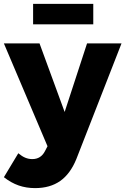

<svg xmlns="http://www.w3.org/2000/svg" viewBox="-32 -764 644 986"><path d="M148 202Q103 202 64 188.5Q25 175 -12 146L62 23Q81 39 98 46Q115 53 134 53Q178 53 199 12L212 -13L-12 -541H171L300 -189L415 -541H592L360 53Q329 129 277 165.5Q225 202 148 202ZM138 -744H447V-639H138Z"/></svg>

Font: Montserrat arm2
Style: Bold
Weight: 700
Designer: Julieta Ulanovsky
Foundry: Julieta Ulanovsky
Version: Version 6.000